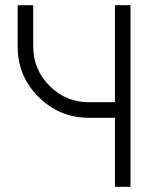

<svg xmlns="http://www.w3.org/2000/svg" viewBox="-20 -720 615 740"><path d="M48 -700V-541Q48 -427 128 -347Q209 -266 323 -266H423V0H483V-700H423V-326H323Q234 -326 171 -389Q108 -452 108 -541V-700Z"/></svg>

Font: Unageo Variable
Style: Regular
Weight: 300
Designer: Richard Sepsi
Foundry: Richard Sepsi
Version: Version 2.200